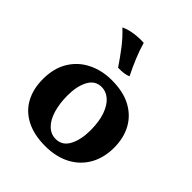

<svg xmlns="http://www.w3.org/2000/svg" viewBox="-201 -840 974 974"><g transform="rotate(45 286.0 -353.5)"><path d="M283 9Q204 9 148 -19.5Q92 -48 63.5 -100.5Q35 -153 35 -224Q35 -301 68 -355.5Q101 -410 158.5 -438.5Q216 -467 287 -467Q369 -467 424.5 -437Q480 -407 508.5 -354.5Q537 -302 537 -233Q537 -160 506 -105.5Q475 -51 418 -21Q361 9 283 9ZM296 -54Q343 -54 366.5 -98.5Q390 -143 390 -210Q390 -274 374 -318Q358 -362 332 -384Q306 -406 275 -406Q228 -406 205 -362.5Q182 -319 182 -254Q182 -196 195.5 -150.5Q209 -105 235 -79.5Q261 -54 296 -54ZM264 -534Q233 -580 203.5 -618.5Q174 -657 135 -694Q163 -707 197.5 -712Q232 -717 267 -715Q278 -675 296.5 -630.5Q315 -586 336 -544Q322 -538 304.5 -535.5Q287 -533 264 -534Z"/></g></svg>

Font: Vollkorn
Style: Bold
Weight: 700
Designer: Friedrich Althausen
Foundry: Friedrich Althausen
Version: Version 5.000